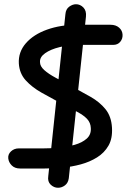

<svg xmlns="http://www.w3.org/2000/svg" viewBox="-20 -792 626 907"><path d="M191 4H75Q50 4 35.5 -10.5Q21 -25 19 -44Q17 -63 32 -77Q47 -91 69 -91H185Q220 -91 259 -94.5Q298 -98 333 -108Q368 -118 389.5 -137Q411 -156 409 -187Q408 -212 392 -229.5Q376 -247 345 -263.5Q314 -280 268 -304Q221 -329 176 -354.5Q131 -380 101.5 -412.5Q72 -445 69 -492Q66 -546 102 -587.5Q138 -629 202 -652Q266 -675 346 -675H502Q527 -675 542.5 -661.5Q558 -648 559 -628Q560 -609 548 -594.5Q536 -580 515 -580H353Q305 -580 262 -569.5Q219 -559 193 -540.5Q167 -522 169 -498Q169 -479 189 -461Q209 -443 242.5 -425Q276 -407 315 -386Q365 -359 408 -334.5Q451 -310 478.5 -276Q506 -242 509 -189Q512 -138 492.5 -104Q473 -70 438.5 -48.5Q404 -27 361.5 -15.5Q319 -4 274.5 0Q230 4 191 4ZM386 -713 305 50Q302 72 287 83.5Q272 95 254 95Q235 95 219.5 80.5Q204 66 208 40L289 -725Q291 -749 307 -760.5Q323 -772 339 -772Q359 -772 374 -756.5Q389 -741 386 -713Z"/></svg>

Font: Edu NSW ACT Foundation SemiBold
Style: Regular
Weight: 600
Version: Version 1.003